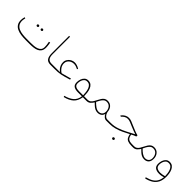

<svg xmlns="http://www.w3.org/2000/svg" viewBox="272 -2040 3689 3689"><g transform="rotate(45 2116.0 -195.5)"><path d="M506.3 0H402.8Q332 0 270.5 -8.5Q209 -17.1 162.4 -39.6Q115.7 -62 89.4 -102.8Q63 -143.6 63 -207.5Q63 -252.4 78.1 -297.9L101.1 -289.1Q96.7 -271 93 -252.2Q89.4 -233.4 89.4 -215.8Q89.4 -155.8 114.5 -119.1Q139.6 -82.5 183.3 -63.2Q227.1 -43.9 283.7 -37.1Q340.3 -30.3 402.8 -30.3H505.9Q546.9 -30.3 590.6 -33.7Q634.3 -37.1 671.6 -50Q709 -63 732.2 -90.6Q755.4 -118.2 755.4 -166.5Q755.4 -188 751.7 -224.1Q748 -260.3 740.2 -292.5L767.6 -299.8Q771.5 -282.2 774.9 -258.1Q778.3 -233.9 780.3 -210.9Q782.2 -188 782.2 -173.8Q782.2 -116.7 759.5 -82Q736.8 -47.4 698 -29.5Q659.2 -11.7 609.6 -5.9Q560.1 0 506.3 0ZM454.6 -362.3Q454.6 -372.1 462.2 -379.4Q469.7 -386.7 481 -386.7Q492.2 -386.7 499.8 -379.6Q507.3 -372.6 507.3 -362.3Q507.3 -352.1 499.8 -345Q492.2 -337.9 481 -337.9Q469.7 -337.9 462.2 -345.2Q454.6 -352.5 454.6 -362.3ZM345.7 -362.3Q345.7 -372.1 353.3 -379.4Q360.8 -386.7 372.1 -386.7Q383.3 -386.7 390.9 -379.6Q398.4 -372.6 398.4 -362.3Q398.4 -352.1 390.9 -345Q383.3 -337.9 372.1 -337.9Q360.8 -337.9 353.3 -345.2Q345.7 -352.5 345.7 -362.3Z M934.1 -647.9H959V-176.3Q959 -99.6 986.6 -64.9Q1014.2 -30.3 1072.3 -30.3H1101.6V0H1072.3Q996.1 0 965.1 -44.9Q934.1 -89.8 934.1 -174.3Z M1301.3 -30.3Q1282.2 -44.9 1260.7 -69.3Q1239.3 -93.8 1224.1 -128.2Q1209 -162.6 1209 -206.5Q1209 -249 1231.7 -284.9Q1254.4 -320.8 1292.2 -342.5Q1330.1 -364.3 1374.5 -364.3Q1403.3 -364.3 1435.8 -354.2Q1468.3 -344.2 1503.9 -322.3L1494.6 -301.3Q1470.2 -314 1441.4 -324.2Q1412.6 -334.5 1379.9 -334.5Q1342.3 -334.5 1309.3 -318.1Q1276.4 -301.8 1256.3 -272.2Q1236.3 -242.7 1236.3 -203.1Q1236.3 -165 1250.2 -136Q1264.2 -106.9 1280.8 -88.6Q1297.4 -70.3 1305.2 -63Q1318.8 -50.8 1328.9 -44.7Q1338.9 -38.6 1347.2 -40.5L1541 -92.8V-65.4Q1477.1 -45.9 1432.1 -33.2Q1387.2 -20.5 1349.9 -13.2Q1312.5 -5.9 1272.9 -2.9Q1233.4 0 1179.7 0H1083.5V-30.3Z M1801.8 -303.2Q1851.6 -303.2 1882.3 -278.1Q1913.1 -252.9 1929.4 -212.2Q1945.8 -171.4 1951.7 -123.5Q1957.5 -75.7 1957.5 -30.3H2043.5V0H1955.1Q1937.5 110.8 1873.5 169.4Q1809.6 228 1691.9 256.8L1682.1 232.4Q1788.6 205.1 1852.1 151.9Q1915.5 98.6 1929.7 0H1822.8Q1749 0 1708 -26.4Q1667 -52.7 1667 -120.6Q1667 -166.5 1681.9 -208.3Q1696.8 -250 1726.6 -276.6Q1756.3 -303.2 1801.8 -303.2ZM1817.9 -30.3H1931.6Q1931.2 -68.8 1926 -111.1Q1920.9 -153.3 1907.5 -190.4Q1894 -227.5 1868.4 -250.7Q1842.8 -273.9 1800.8 -273.9Q1762.7 -273.9 1739 -250.5Q1715.3 -227.1 1704.3 -192.4Q1693.4 -157.7 1693.4 -123.5Q1693.4 -69.8 1728.5 -50Q1763.7 -30.3 1817.9 -30.3Z M2054.7 0H2025.4V-30.3H2054.7Q2090.3 -30.3 2114.5 -49.1Q2138.7 -67.9 2156.5 -97.7Q2174.3 -127.4 2190.7 -160.9Q2207 -194.3 2226.3 -224.1Q2245.6 -253.9 2272.7 -272.7Q2299.8 -291.5 2339.8 -291.5Q2405.3 -291.5 2444.6 -250.5Q2483.9 -209.5 2489.3 -146Q2491.7 -119.6 2505.4 -92.8Q2519 -65.9 2540.8 -48.1Q2562.5 -30.3 2587.4 -30.3H2616.2V0H2587.4Q2554.2 0 2525.6 -25.6Q2497.1 -51.3 2485.8 -79.1Q2476.1 -35.6 2443.1 -12.2Q2410.2 11.2 2365.2 11.2Q2323.2 11.2 2291 -5.6Q2258.8 -22.5 2233.2 -46.4Q2207.5 -70.3 2185.5 -91.8Q2163.1 -55.7 2132.8 -27.8Q2102.5 0 2054.7 0ZM2341.8 -263.7Q2303.7 -263.7 2276.4 -238.8Q2249 -213.9 2230 -179.7Q2210.9 -145.5 2197.8 -117.2Q2217.3 -96.7 2237.1 -78.9Q2256.8 -61 2276.9 -47.9Q2298.3 -33.2 2320.1 -24.9Q2341.8 -16.6 2364.3 -16.6Q2410.2 -16.6 2438 -43.9Q2465.8 -71.3 2465.8 -118.7Q2465.8 -178.2 2434.3 -220.9Q2402.8 -263.7 2341.8 -263.7Z M2905.3 145.5Q2905.3 135.3 2912.8 127.7Q2920.4 120.1 2932.6 120.1Q2944.3 120.1 2951.9 127.4Q2959.5 134.8 2959.5 145.5Q2959.5 156.2 2951.9 163.6Q2944.3 170.9 2932.6 170.9Q2920.4 170.9 2912.8 163.3Q2905.3 155.8 2905.3 145.5ZM3307.6 -30.3V0H3278.8Q3211.9 0 3174.8 -15.1Q3137.7 -30.3 3120.4 -61Q3103 -91.8 3094.7 -138.2Q3031.7 -103.5 2963.9 -71.8Q2896 -40 2824.7 -20Q2753.4 0 2679.2 0H2598.6V-30.3H2680.7Q2772 -30.3 2856 -59.1Q2939.9 -87.9 3018.3 -129.4Q3096.7 -170.9 3169.9 -209Q3169.9 -209 3159.2 -212.9Q3148.4 -216.8 3133.8 -221.9Q3119.1 -227.1 3106.4 -231.4Q3058.6 -248.5 3013.9 -268.8Q2969.2 -289.1 2930.4 -304Q2891.6 -318.8 2860.8 -318.8Q2820.8 -318.8 2790.3 -299.1Q2759.8 -279.3 2739.7 -255.9L2735.4 -250.5L2711.4 -262.2L2715.8 -268.1Q2744.6 -305.7 2781.7 -326.4Q2818.8 -347.2 2861.3 -347.2Q2901.4 -347.2 2935.1 -333.3Q2968.8 -319.3 3004.4 -303.7Q3074.7 -272.5 3128.9 -252Q3183.1 -231.4 3215.3 -225.1L3214.4 -192.9Q3186.5 -185.1 3165.5 -174.3Q3144.5 -163.6 3117.2 -148.9Q3127 -98.1 3144.8 -72.8Q3162.6 -47.4 3194.8 -38.8Q3227.1 -30.3 3278.8 -30.3Z M3629.9 11.2Q3587.9 11.2 3555.7 -5.4Q3523.4 -22 3498 -46.1Q3472.7 -70.3 3450.2 -91.8Q3427.7 -55.7 3397.5 -27.8Q3367.2 0 3319.3 0H3290V-30.3H3319.3Q3355 -30.3 3379.2 -49.1Q3403.3 -67.9 3421.1 -97.7Q3439 -127.4 3455.3 -160.9Q3471.7 -194.3 3491 -224.1Q3510.3 -253.9 3537.4 -272.7Q3564.5 -291.5 3604.5 -291.5Q3674.3 -291.5 3714.8 -244.1Q3755.4 -196.8 3755.4 -126.5Q3755.4 -60.5 3722.9 -24.7Q3690.4 11.2 3629.9 11.2ZM3606.4 -263.7Q3568.4 -263.7 3541 -238.8Q3513.7 -213.9 3494.6 -179.7Q3475.6 -145.5 3462.4 -117.2Q3481.9 -96.7 3501.7 -78.9Q3521.5 -61 3541.5 -47.9Q3563 -33.2 3584.7 -24.9Q3606.4 -16.6 3628.9 -16.6Q3674.8 -16.6 3702.6 -43.9Q3730.5 -71.3 3730.5 -118.7Q3730.5 -178.2 3699 -220.9Q3667.5 -263.7 3606.4 -263.7Z M4169.9 -54.2Q4169.9 38.6 4138.2 100.8Q4106.4 163.1 4047.1 200.4Q3987.8 237.8 3905.3 256.8L3895.5 232.4Q3979 210.9 4030 179.2Q4081.1 147.5 4107.9 100.3Q4134.8 53.2 4144 -15.1Q4118.7 -7.3 4089.8 -1.7Q4061 3.9 4029.3 3.9Q3961.4 3.9 3920.9 -24.4Q3880.4 -52.7 3880.4 -120.6Q3880.4 -166.5 3895 -208.3Q3909.7 -250 3939.7 -276.6Q3969.7 -303.2 4015.6 -303.2Q4063.5 -303.2 4093.5 -279.1Q4123.5 -254.9 4140.4 -216.8Q4157.2 -178.7 4163.6 -135.5Q4169.9 -92.3 4169.9 -54.2ZM4031.7 -25.9Q4060.5 -25.9 4089.6 -31.5Q4118.7 -37.1 4144.5 -44.9Q4144 -77.6 4138.9 -116.9Q4133.8 -156.2 4120.4 -192.1Q4106.9 -228 4081.5 -251Q4056.2 -273.9 4015.1 -273.9Q3976.6 -273.9 3952.6 -250.7Q3928.7 -227.5 3917.7 -192.9Q3906.7 -158.2 3906.7 -123.5Q3906.7 -69.3 3942.1 -47.6Q3977.5 -25.9 4031.7 -25.9Z"/></g></svg>

Font: Vazirmatn RD Thin
Style: Regular
Weight: 100
Designer: Saber Rastikerdar
Foundry: Saber Rastikerdar
Version: Version 32.102